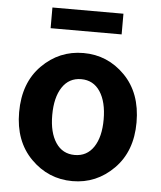

<svg xmlns="http://www.w3.org/2000/svg" viewBox="-55 -816 735 878"><g transform="rotate(5 313.0 -377.5)"><path d="M310 14Q199 14 119.5 -66Q40 -146 40 -279Q40 -414 119.5 -494Q199 -574 310 -574Q421 -574 500 -494Q579 -414 579 -279Q579 -146 499.5 -66Q420 14 310 14ZM428 -279Q428 -360 397 -407Q366 -454 310 -454Q254 -454 223 -407Q192 -360 192 -279Q192 -199 223 -152.5Q254 -106 310 -106Q366 -106 397 -152.5Q428 -199 428 -279ZM150 -674V-769H476V-674Z"/></g></svg>

Font: Noto Sans Korean Bold
Style: Bold
Weight: 700
Designer: Ryoko NISHIZUKA  (kana & ideographs); Paul D. Hunt (Latin, Greek & Cyrillic); Wenlong ZHANG  (bopomofo); Sandoll Communi
Foundry: Adobe Systems Incorporated
Version: Version 1.000;PS 1;hotconv 1.0.78;makeotf.lib2.5.61930